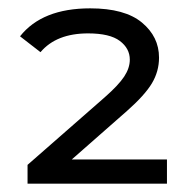

<svg xmlns="http://www.w3.org/2000/svg" viewBox="-20 -767 470 460"><path d="M380 -327H46V-372L231 -534Q264 -563 277.5 -583.5Q291 -604 291 -624Q291 -651 267 -669Q243 -687 191 -687Q115 -687 77 -642L28 -680Q81 -747 196 -747Q279 -747 320 -713Q361 -679 361 -629Q361 -596 344 -567.5Q327 -539 284 -501L152 -385H380Z"/></svg>

Font: Argentum Novus
Style: Regular
Weight: 400
Designer: Julieta Ulanovsky
Foundry: Julieta Ulanovsky
Version: Version 7.20;July 27, 2021;FontCreator 13.0.0.2683 64-bit